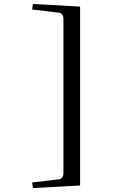

<svg xmlns="http://www.w3.org/2000/svg" viewBox="-20 -750 606 968"><path d="M383.8 185.1 146 198.2 142.1 169.9 277.8 153.8Q299.8 149.4 299.8 122.1V-653.8Q299.8 -681.6 277.8 -686L142.1 -702.1L146 -730L383.8 -716.8Z"/></svg>

Font: New Heterodox Mono
Style: Book
Weight: 400
Designer: Hao Chi Kiang <hello@hckiang.com>, Alexey Kryukov <alexios@thessalonica.org.ru>
Version: Version 0.0.3